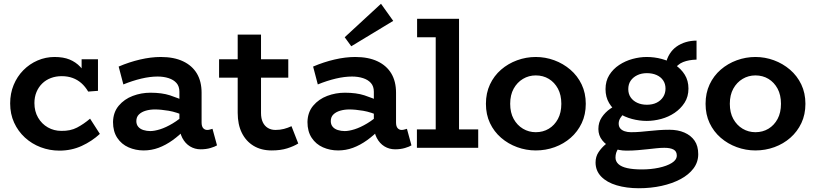

<svg xmlns="http://www.w3.org/2000/svg" viewBox="-20 -786 4337 1021"><path d="M296 15Q244 15 196.5 -3Q149 -21 112.5 -54.5Q76 -88 55 -134Q34 -180 34 -236Q34 -289 52.5 -334Q71 -379 104 -412.5Q137 -446 180 -464.5Q223 -483 270 -483Q317 -483 350 -469.5Q383 -456 407 -430.5Q431 -405 451 -369L414 -376V-471H501V-303L449 -299Q433 -326 412.5 -344Q392 -362 366 -371.5Q340 -381 308 -381Q277 -381 250.5 -371Q224 -361 204.5 -342Q185 -323 174 -296.5Q163 -270 163 -238Q163 -194 182.5 -160.5Q202 -127 234.5 -108.5Q267 -90 306 -90Q354 -89 389.5 -107.5Q425 -126 459 -155L511 -74Q469 -35 414.5 -10Q360 15 296 15Z M1047 8Q1016 8 990.5 -7.5Q965 -23 949.5 -52.5Q934 -82 934 -124V-298Q934 -327 918.5 -344.5Q903 -362 876.5 -370.5Q850 -379 818 -379Q778 -379 731.5 -368Q685 -357 636 -337L611 -432Q667 -456 725 -469.5Q783 -483 835 -483Q905 -483 953.5 -460Q1002 -437 1027 -395Q1052 -353 1052 -293V-135Q1052 -114 1060.5 -104.5Q1069 -95 1082 -95Q1090 -95 1097.5 -97.5Q1105 -100 1110 -101L1134 -13Q1123 -6 1099.5 1Q1076 8 1047 8ZM744 14Q701 14 663.5 -2.5Q626 -19 603.5 -53Q581 -87 581 -137Q582 -189 611.5 -224Q641 -259 686 -276Q731 -293 780 -293Q841 -293 884 -279Q927 -265 972 -244V-166Q919 -190 877 -197Q835 -204 804 -204Q778 -204 755.5 -197.5Q733 -191 719 -177.5Q705 -164 705 -142Q705 -124 715 -112Q725 -100 742.5 -94.5Q760 -89 779 -89Q801 -89 831.5 -98.5Q862 -108 898 -129.5Q934 -151 972 -186L969 -103Q935 -67 898 -40.5Q861 -14 823 0Q785 14 744 14Z M1425 14Q1369 14 1328.5 -10.5Q1288 -35 1266 -79.5Q1244 -124 1244 -186V-602H1368V-185Q1368 -156 1377.5 -136Q1387 -116 1404.5 -105.5Q1422 -95 1445 -95Q1469 -95 1490 -100.5Q1511 -106 1530 -115L1566 -23Q1542 -8 1507 3Q1472 14 1425 14ZM1145 -373V-471H1513V-373Z M2081 8Q2050 8 2024.5 -7.5Q1999 -23 1983.5 -52.5Q1968 -82 1968 -124V-298Q1968 -327 1952.5 -344.5Q1937 -362 1910.5 -370.5Q1884 -379 1852 -379Q1812 -379 1765.5 -368Q1719 -357 1670 -337L1645 -432Q1701 -456 1759 -469.5Q1817 -483 1869 -483Q1939 -483 1987.5 -460Q2036 -437 2061 -395Q2086 -353 2086 -293V-135Q2086 -114 2094.5 -104.5Q2103 -95 2116 -95Q2124 -95 2131.5 -97.5Q2139 -100 2144 -101L2168 -13Q2157 -6 2133.5 1Q2110 8 2081 8ZM1778 14Q1735 14 1697.5 -2.5Q1660 -19 1637.5 -53Q1615 -87 1615 -137Q1616 -189 1645.5 -224Q1675 -259 1720 -276Q1765 -293 1814 -293Q1875 -293 1918 -279Q1961 -265 2006 -244V-166Q1953 -190 1911 -197Q1869 -204 1838 -204Q1812 -204 1789.5 -197.5Q1767 -191 1753 -177.5Q1739 -164 1739 -142Q1739 -124 1749 -112Q1759 -100 1776.5 -94.5Q1794 -89 1813 -89Q1835 -89 1865.5 -98.5Q1896 -108 1932 -129.5Q1968 -151 2006 -186L2003 -103Q1969 -67 1932 -40.5Q1895 -14 1857 0Q1819 14 1778 14ZM1848 -540 1813 -588 2006 -766 2071 -675Z M2297 -31V-686H2421V-31ZM2197 0V-98H2523V0ZM2198 -588V-686H2413V-588Z M2829 14Q2778 14 2730 -3.5Q2682 -21 2644.5 -53.5Q2607 -86 2585.5 -131.5Q2564 -177 2564 -234Q2564 -291 2585.5 -337Q2607 -383 2644.5 -415.5Q2682 -448 2730 -465.5Q2778 -483 2829 -483Q2880 -483 2927.5 -465.5Q2975 -448 3013 -415.5Q3051 -383 3073 -337Q3095 -291 3095 -234Q3095 -177 3073.5 -131.5Q3052 -86 3015 -53.5Q2978 -21 2930 -3.5Q2882 14 2829 14ZM2829 -83Q2868 -83 2898.5 -101.5Q2929 -120 2947 -153.5Q2965 -187 2965 -234Q2965 -281 2947 -314.5Q2929 -348 2898.5 -366.5Q2868 -385 2829 -385Q2792 -385 2761 -366.5Q2730 -348 2711.5 -314.5Q2693 -281 2693 -234Q2693 -187 2711.5 -153.5Q2730 -120 2761 -101.5Q2792 -83 2829 -83Z M3377 215Q3312 215 3259.5 199.5Q3207 184 3177 153Q3147 122 3147 78Q3147 47 3163 23Q3179 -1 3201.5 -19.5Q3224 -38 3244 -49L3297 -22Q3282 -15 3267.5 5Q3253 25 3253 52Q3253 72 3268.5 86.5Q3284 101 3315.5 108Q3347 115 3393 115Q3441 115 3483.5 106Q3526 97 3552.5 80.5Q3579 64 3579 41Q3579 19 3562 9.5Q3545 0 3513 0Q3492 0 3470 2.5Q3448 5 3424 7.5Q3400 10 3372 12.5Q3344 15 3311 15Q3271 15 3237 0.5Q3203 -14 3182.5 -40Q3162 -66 3162 -100Q3162 -135 3180 -162Q3198 -189 3225.5 -208Q3253 -227 3283 -237L3330 -203Q3314 -196 3300.5 -184Q3287 -172 3278.5 -158Q3270 -144 3270 -129Q3270 -113 3278.5 -103Q3287 -93 3302 -88Q3317 -83 3335 -83Q3361 -83 3385 -85Q3409 -87 3432.5 -89.5Q3456 -92 3482.5 -94Q3509 -96 3540 -96Q3585 -96 3619.5 -81Q3654 -66 3673.5 -38Q3693 -10 3693 34Q3693 76 3668 109.5Q3643 143 3599 166.5Q3555 190 3498 202.5Q3441 215 3377 215ZM3419 -143Q3380 -143 3340.5 -153.5Q3301 -164 3269.5 -185Q3238 -206 3219 -238Q3200 -270 3200 -312Q3200 -355 3220 -387Q3240 -419 3272.5 -440.5Q3305 -462 3343.5 -472.5Q3382 -483 3419 -483Q3460 -483 3499 -472.5Q3538 -462 3570 -441Q3602 -420 3621.5 -388.5Q3641 -357 3641 -315Q3641 -272 3620.5 -240Q3600 -208 3567.5 -186Q3535 -164 3496 -153.5Q3457 -143 3419 -143ZM3420 -229Q3450 -229 3472 -240Q3494 -251 3506.5 -270.5Q3519 -290 3519 -315Q3519 -340 3506.5 -358.5Q3494 -377 3471.5 -387Q3449 -397 3420 -397Q3391 -397 3368.5 -386Q3346 -375 3333.5 -356.5Q3321 -338 3321 -312Q3321 -287 3333.5 -268.5Q3346 -250 3368.5 -239.5Q3391 -229 3420 -229ZM3560 -410 3519 -442Q3526 -475 3541 -499Q3556 -523 3578 -538.5Q3600 -554 3627 -562Q3654 -570 3684 -570V-469Q3643 -468 3612.5 -456Q3582 -444 3560 -410Z M3997 14Q3946 14 3898 -3.5Q3850 -21 3812.5 -53.5Q3775 -86 3753.5 -131.5Q3732 -177 3732 -234Q3732 -291 3753.5 -337Q3775 -383 3812.5 -415.5Q3850 -448 3898 -465.5Q3946 -483 3997 -483Q4048 -483 4095.5 -465.5Q4143 -448 4181 -415.5Q4219 -383 4241 -337Q4263 -291 4263 -234Q4263 -177 4241.5 -131.5Q4220 -86 4183 -53.5Q4146 -21 4098 -3.5Q4050 14 3997 14ZM3997 -83Q4036 -83 4066.5 -101.5Q4097 -120 4115 -153.5Q4133 -187 4133 -234Q4133 -281 4115 -314.5Q4097 -348 4066.5 -366.5Q4036 -385 3997 -385Q3960 -385 3929 -366.5Q3898 -348 3879.5 -314.5Q3861 -281 3861 -234Q3861 -187 3879.5 -153.5Q3898 -120 3929 -101.5Q3960 -83 3997 -83Z"/></svg>

Font: BioRhyme
Style: Bold
Weight: 700
Designer: Aoife Mooney
Foundry: Aoife Mooney Type
Version: Version 1.600;gftools[0.9.33]